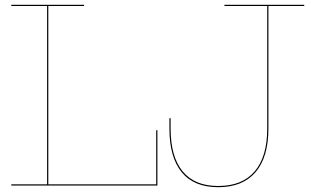

<svg xmlns="http://www.w3.org/2000/svg" viewBox="-20 -772 1295 799"><path d="M635 -230V0H27V-5H176V-747H27V-752H330V-747H181V-5H630V-230ZM685 -237V-280H690V-237Q690 -120 740 -59Q790 2 888 2Q988 2 1040 -59Q1092 -120 1092 -237V-747H914V-752H1246V-747H1097V-237Q1097 -118 1043.5 -55.5Q990 7 888 7Q787 7 736 -55.5Q685 -118 685 -237Z"/></svg>

Font: Hepta Slab Hairline
Style: Regular
Weight: 400
Designer: Michael LaGattuta
Foundry: Michael LaGattuta
Version: Version 1.100; ttfautohint (v1.8) -l 8 -r 50 -G 200 -x 14 -D